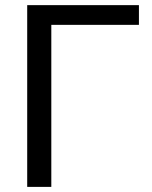

<svg xmlns="http://www.w3.org/2000/svg" viewBox="-20 -731 596 751"><path d="M523.4 -633.8H180.7V0H86.4V-710.9H523.4Z"/></svg>

Font: Noboto
Style: Regular
Weight: 400
Designer: Google
Version: Version 2.001101; 2014